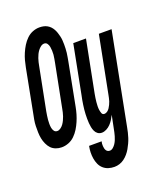

<svg xmlns="http://www.w3.org/2000/svg" viewBox="-187 -783 926 1107"><g transform="rotate(-20 276.0 -230.0)"><path d="M75 12Q56 12 39 5.5Q22 -1 10.5 -13Q-1 -25 -9 -42.5Q-17 -60 -20.5 -78Q-24 -96 -24.5 -115.5Q-25 -135 -24.5 -154Q-24 -173 -20.5 -192.5Q-17 -212 -13 -231L37 -491Q41 -512 46.5 -532.5Q52 -553 61 -574Q70 -595 82 -614.5Q94 -634 110.5 -650Q127 -666 147.5 -674Q168 -682 189 -682Q202 -682 214 -679.5Q226 -677 236.5 -671Q247 -665 255 -656.5Q263 -648 269 -637Q275 -626 278.5 -615Q282 -604 285 -592Q288 -580 289 -567Q290 -554 290 -541.5Q290 -529 289.5 -516Q289 -503 287.5 -490Q286 -477 283.5 -464Q281 -451 279 -439L229 -179Q225 -158 219 -137.5Q213 -117 204 -96Q195 -75 183 -55.5Q171 -36 154.5 -20Q138 -4 117 4Q96 12 75 12ZM83 -85Q93 -85 103.5 -92.5Q114 -100 121 -110Q128 -120 133 -130.5Q138 -141 142 -152.5Q146 -164 148.5 -175Q151 -186 153 -197L204 -457Q206 -469 208.5 -481.5Q211 -494 212 -506Q213 -518 212.5 -530.5Q212 -543 210 -554.5Q208 -566 201.5 -575.5Q195 -585 183 -585Q172 -585 162 -577.5Q152 -570 144.5 -560Q137 -550 132 -539.5Q127 -529 123 -517.5Q119 -506 116.5 -495Q114 -484 112 -473L61 -213Q59 -201 57 -188.5Q55 -176 54 -164Q53 -152 53 -139.5Q53 -127 55 -115.5Q57 -104 63.5 -94.5Q70 -85 83 -85ZM322 222Q303 222 285.5 216.5Q268 211 254.5 199Q241 187 233.5 170Q226 153 223 134.5Q220 116 220.5 97Q221 78 225 58H302Q300 65 299.5 72Q299 79 299.5 86.5Q300 94 301.5 100.5Q303 107 306.5 113Q310 119 316 122Q322 125 329 125Q339 125 348.5 117Q358 109 364.5 99Q371 89 375.5 78Q380 67 383 56.5Q386 46 388.5 35Q391 24 393 13L409 -66Q402 -52 394 -39Q386 -26 375 -14.5Q364 -3 349.5 4.5Q335 12 321 12Q307 12 296.5 4.5Q286 -3 280.5 -15Q275 -27 272.5 -39.5Q270 -52 269 -65.5Q268 -79 268 -93Q268 -107 268.5 -120.5Q269 -134 270.5 -148Q272 -162 274 -176Q276 -190 278.5 -204Q281 -218 284 -231L342 -530H420L358 -213Q356 -201 354 -189Q352 -177 351 -165Q350 -153 349.5 -141Q349 -129 350.5 -118Q352 -107 356 -96Q360 -85 372 -85Q381 -85 390 -91.5Q399 -98 404.5 -107Q410 -116 414.5 -125Q419 -134 422 -143.5Q425 -153 427 -162.5Q429 -172 431 -182L499 -530H577L468 31Q465 47 461.5 62Q458 77 453 92.5Q448 108 441 123Q434 138 426 152Q418 166 407 179Q396 192 382.5 202Q369 212 353.5 217Q338 222 322 222Z"/></g></svg>

Font: Lode Term
Style: Bold Italic
Weight: 700
Italic angle: -11°
Monospace: yes
Designer: Belleve Invis
Foundry: Belleve Invis
Version: Version 29.2.0